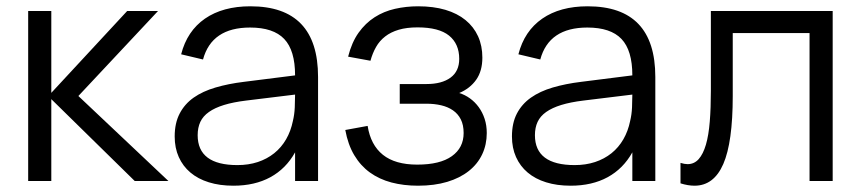

<svg xmlns="http://www.w3.org/2000/svg" viewBox="-20 -575 2736 610"><path d="M69.5 -540H143V-280L384 -540H482L229 -270L515 0H408L143 -260V0H69.5Z M775.5 -555Q990.5 -555 990.5 -330.5V0H917.5V-91Q888.5 -39 839 -12Q789.5 15 721.5 15Q678 15 643.5 4.2Q609 -6.5 585 -26.8Q561 -47 548 -76Q535 -105 535 -141.5Q535 -184 550.8 -214.2Q566.5 -244.5 595.2 -264.8Q624 -285 664.8 -297Q705.5 -309 755 -315L917.5 -335.5Q917.5 -415 883 -451.2Q848.5 -487.5 774.5 -487.5Q652.5 -487.5 625 -386L555.5 -402.5Q574.5 -476.5 631.2 -515.8Q688 -555 775.5 -555ZM762 -255.5Q721 -250.5 691.8 -241.5Q662.5 -232.5 643.8 -219.2Q625 -206 616.5 -187.8Q608 -169.5 608 -145.5Q608 -50.5 734.5 -50.5Q769.5 -50.5 799 -60.2Q828.5 -70 851.2 -88.2Q874 -106.5 889 -132.5Q904 -158.5 910.5 -190.5Q915.5 -211 916.5 -233.8Q917.5 -256.5 917.5 -274.5Z M1308 15Q1262.5 15 1223.8 4.8Q1185 -5.5 1155.2 -27Q1125.5 -48.5 1105.5 -82Q1085.5 -115.5 1077 -162L1148 -175Q1157.5 -114.5 1196.5 -83.2Q1235.5 -52 1305.5 -52Q1378 -52 1415.5 -78.8Q1453 -105.5 1453 -152.5Q1453 -178 1444 -195.8Q1435 -213.5 1419 -224.5Q1403 -235.5 1381.5 -240.5Q1360 -245.5 1335 -245.5H1250V-308H1335Q1383.5 -308 1411.2 -328.2Q1439 -348.5 1439 -388Q1439 -435.5 1406.8 -461.8Q1374.5 -488 1306.5 -488Q1272 -488 1246.8 -480.5Q1221.5 -473 1203.8 -459.2Q1186 -445.5 1174.8 -425.8Q1163.5 -406 1157 -382L1086 -395Q1097.5 -440.5 1119.2 -471Q1141 -501.5 1170.2 -520.2Q1199.5 -539 1235 -547Q1270.5 -555 1308.5 -555Q1357 -555 1395 -543.8Q1433 -532.5 1459 -511.2Q1485 -490 1498.8 -459.8Q1512.5 -429.5 1512.5 -392Q1512.5 -349.5 1493 -321.8Q1473.5 -294 1439 -279.5Q1457 -274 1473 -262.5Q1489 -251 1501 -234.5Q1513 -218 1519.8 -197.2Q1526.5 -176.5 1526.5 -152.5Q1526.5 -115.5 1512 -84.8Q1497.5 -54 1469.5 -31.8Q1441.5 -9.5 1400.8 2.8Q1360 15 1308 15Z M1847 -555Q2062 -555 2062 -330.5V0H1989V-91Q1960 -39 1910.5 -12Q1861 15 1793 15Q1749.5 15 1715 4.2Q1680.5 -6.5 1656.5 -26.8Q1632.5 -47 1619.5 -76Q1606.5 -105 1606.5 -141.5Q1606.5 -184 1622.2 -214.2Q1638 -244.5 1666.8 -264.8Q1695.5 -285 1736.2 -297Q1777 -309 1826.5 -315L1989 -335.5Q1989 -415 1954.5 -451.2Q1920 -487.5 1846 -487.5Q1724 -487.5 1696.5 -386L1627 -402.5Q1646 -476.5 1702.8 -515.8Q1759.5 -555 1847 -555ZM1833.5 -255.5Q1792.5 -250.5 1763.2 -241.5Q1734 -232.5 1715.2 -219.2Q1696.5 -206 1688 -187.8Q1679.5 -169.5 1679.5 -145.5Q1679.5 -50.5 1806 -50.5Q1841 -50.5 1870.5 -60.2Q1900 -70 1922.8 -88.2Q1945.5 -106.5 1960.5 -132.5Q1975.5 -158.5 1982 -190.5Q1987 -211 1988 -233.8Q1989 -256.5 1989 -274.5Z M2142 -57.5Q2155 -53.5 2164.5 -53.5Q2185.5 -53.5 2199.8 -69.5Q2214 -85.5 2222.8 -115.5Q2231.5 -145.5 2235 -188.8Q2238.5 -232 2238.5 -286.5V-540H2625.5V0H2552V-470H2308V-270Q2308 -123 2278 -54Q2248 15 2186.5 15Q2166 15 2142 7.5Z"/></svg>

Font: Vela Sans
Style: Regular
Weight: 400
Designer: Principal design: Mikhail Sharanda - project Manrope.
Design modification: Ravid Balaliev
Foundry: Mikhail Sharanda
Version: Version 1.001;August 23, 2023;FontCreator 14.0.0.2901 64-bit